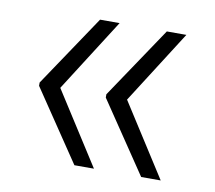

<svg xmlns="http://www.w3.org/2000/svg" viewBox="-57 -580 636 567"><g transform="rotate(10 261.0 -296.5)"><path d="M258.3 -78.1H199.7L56.2 -291V-297.9H117.7ZM258.3 -514.6 117.7 -293.9H56.2V-300.8L199.7 -514.6ZM458.5 -78.1H399.9L256.3 -291V-297.9H317.9ZM458.5 -514.6 317.9 -293.9H256.3V-300.8L399.9 -514.6Z"/></g></svg>

Font: Inter Tight Light
Style: Regular
Weight: 300
Designer: Rasmus Andersson
Foundry: rsms
Version: Version 3.004